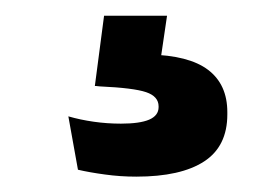

<svg xmlns="http://www.w3.org/2000/svg" viewBox="-20 -34 346 250"><path d="M197.5 -13.5 185.5 68 135 38Q144.5 37 154.2 36.8Q164 36.5 173.5 37Q226 38 251 57Q276 76 276 112V115Q276 156.5 245.8 176.2Q215.5 196 157.5 196Q136.5 196 116.5 193.2Q96.5 190.5 81.5 187L69 117.5Q84.5 122 102 124.5Q119.5 127 137.5 127Q162 127 174.2 121.8Q186.5 116.5 186.5 105.5V104.5Q186.5 91.5 170.2 86Q154 80.5 110 78.5Q106.5 78 105.2 78Q104 78 103.5 78L115.5 -13.5Z"/></svg>

Font: Anek Bangla SemiBold
Style: Regular
Weight: 600
Designer: Sulekha Rajkumar (Bangla), Yesha Goshar (Latin)
Foundry: Ek Type
Version: Version 1.003